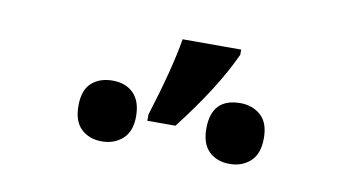

<svg xmlns="http://www.w3.org/2000/svg" viewBox="-37 -910 651 355"><g transform="rotate(10 288.5 -732.0)"><path d="M354 -683.1Q354 -740.2 408.2 -740.2Q430.7 -740.2 446.3 -726.6Q461.9 -712.9 461.9 -683.6Q461.9 -654.3 446.3 -640.1Q430.7 -626 407.2 -626Q383.8 -626 368.9 -640.1Q354 -654.3 354 -683.1ZM128.9 -640.1Q113.8 -654.3 113.8 -683.6Q113.8 -712.9 128.9 -726.6Q144 -740.2 168.5 -740.2Q192.9 -740.2 207.5 -725.6Q222.2 -710.9 222.2 -682.6Q222.2 -654.3 206.5 -640.1Q190.9 -626 167.5 -626Q144 -626 128.9 -640.1ZM392.1 -837.9V-828.1Q361.8 -761.7 296.9 -678.2H244.1V-689.9Q272.9 -781.7 282.2 -837.9Z"/></g></svg>

Font: OpenSans-Semibold
Style: Regular
Weight: 600
Foundry: Ascender Corporation
Version: Version 1.10